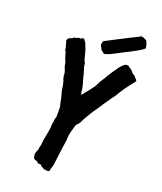

<svg xmlns="http://www.w3.org/2000/svg" viewBox="-243 -1014 938 1114"><g transform="rotate(30 226.5 -457.5)"><path d="M461.9 -691.4Q451.2 -671.9 437.5 -645.5Q423.8 -619.1 416 -599.6Q413.1 -592.8 410.6 -586.4Q408.2 -580.1 405.3 -573.2Q400.4 -558.6 393.1 -545.4Q385.7 -532.2 379.9 -517.6Q371.1 -498 361.8 -478Q352.5 -458 343.8 -436.5Q334 -417 328.6 -402.8Q323.2 -388.7 317.4 -374Q311.5 -359.4 307.1 -345.2Q302.7 -331.1 299.8 -319.3Q291 -303.7 285.2 -295.9Q283.2 -278.3 281.2 -260.7Q279.3 -243.2 279.3 -224.6Q279.3 -215.8 280.8 -207.5Q282.2 -199.2 283.2 -190.4Q284.2 -177.7 283.7 -165.5Q283.2 -153.3 284.2 -140.6Q285.2 -116.2 286.6 -92.3Q288.1 -68.4 289.1 -43Q290 -25.4 287.6 -13.2Q285.2 -1 286.1 11.7Q283.2 13.7 279.8 14.6Q276.4 15.6 273.4 17.6Q262.7 17.6 259.3 17.1Q255.9 16.6 252.9 18.6Q244.1 12.7 243.2 13.2Q242.2 13.7 241.2 13.7Q229.5 9.8 228.5 7.8Q227.5 5.9 224.6 3.9Q213.9 3.9 207 6.8Q204.1 4.9 202.1 2.9Q200.2 1 197.3 -1Q188.5 -2 182.6 -3.4Q176.8 -4.9 172.9 -6.8Q169.9 -14.6 166.5 -20.5Q163.1 -26.4 163.1 -36.1Q163.1 -43.9 165 -50.8Q167 -57.6 168 -65.4Q168 -70.3 167.5 -74.2Q167 -78.1 167 -83Q167 -87.9 168.9 -95.7Q166 -118.2 166.5 -143.1Q167 -168 167 -190.4Q167 -212.9 163.1 -232.4Q164.1 -245.1 163.1 -250.5Q162.1 -255.9 162.1 -261.7Q162.1 -266.6 163.1 -272Q164.1 -277.3 164.1 -282.2Q164.1 -283.2 162.6 -292.5Q161.1 -301.8 159.2 -312Q157.2 -322.3 155.3 -331.5Q153.3 -340.8 153.3 -342.8Q143.6 -360.4 138.7 -376Q133.8 -391.6 127.9 -402.3Q124 -410.2 120.1 -418Q116.2 -425.8 113.3 -434.6Q111.3 -439.5 109.9 -445.3Q108.4 -451.2 106.4 -456.1Q102.5 -463.9 99.1 -473.1Q95.7 -482.4 90.8 -488.3Q86.9 -497.1 83.5 -504.4Q80.1 -511.7 80.1 -518.6Q77.1 -530.3 70.8 -539.6Q64.5 -548.8 59.6 -558.6Q56.6 -564.5 55.2 -569.3Q53.7 -574.2 51.8 -579.1Q49.8 -583 46.4 -588.9Q43 -594.7 39.1 -597.7Q37.1 -606.4 32.2 -613.3Q27.3 -620.1 25.4 -628.9Q20.5 -635.7 14.6 -642.6Q10.7 -657.2 3.9 -669.4Q-2.9 -681.6 -8.8 -695.3Q-4.9 -715.8 13.7 -720.7Q23.4 -732.4 25.4 -733.4Q27.3 -734.4 34.2 -734.4Q40 -739.3 45.9 -742.7Q51.8 -746.1 59.6 -744.1Q60.5 -748 64.9 -751Q69.3 -753.9 73.2 -753.9Q79.1 -753.9 83.5 -748Q87.9 -742.2 92.8 -739.3Q100.6 -725.6 108.9 -712.9Q117.2 -700.2 123 -686.5Q129.9 -672.9 135.3 -659.2Q140.6 -645.5 151.4 -632.8Q156.2 -613.3 166.5 -596.2Q176.8 -579.1 183.6 -559.6Q188.5 -547.9 194.8 -536.6Q201.2 -525.4 206.1 -512.7Q209 -506.8 210.9 -501Q212.9 -495.1 214.8 -489.3Q216.8 -484.4 218.8 -476.6Q220.7 -468.8 223.6 -463.9Q230.5 -470.7 235.4 -481.4Q242.2 -495.1 249.5 -507.3Q256.8 -519.5 262.7 -533.2Q270.5 -545.9 273.9 -559.6Q277.3 -573.2 282.2 -586.9Q284.2 -591.8 286.6 -596.7Q289.1 -601.6 291 -607.4Q293.9 -613.3 295.9 -619.1Q297.9 -625 299.8 -630.9Q306.6 -649.4 314.9 -667.5Q323.2 -685.5 332 -704.1Q333 -707 336.4 -712.9Q339.8 -718.8 344.2 -725.1Q348.6 -731.4 352.5 -736.3Q356.4 -741.2 359.4 -743.2Q361.3 -745.1 365.7 -745.6Q370.1 -746.1 373 -747.1Q381.8 -747.1 385.7 -742.2Q397.5 -737.3 403.3 -735.4Q409.2 -733.4 412.1 -726.6Q426.8 -716.8 434.1 -715.3Q441.4 -713.9 445.3 -707Q456.1 -700.2 458 -697.3Q460 -694.3 461.9 -691.4ZM353.5 -930.7Q357.4 -932.6 364.3 -932.6Q372.1 -932.6 378.9 -930.7Q385.7 -928.7 393.6 -925.8Q401.4 -916 403.8 -911.1Q406.2 -906.2 408.7 -900.4Q411.1 -894.5 413.1 -890.1Q415 -885.7 415 -884.8Q397.5 -863.3 381.3 -851.6Q365.2 -839.8 349.6 -826.2Q341.8 -821.3 334.5 -814.9Q327.1 -808.6 319.3 -803.7Q313.5 -799.8 302.7 -791Q292 -782.2 280.3 -773.4Q268.6 -764.6 257.8 -756.8Q247.1 -749 243.2 -747.1Q231.4 -739.3 219.7 -735.4Q207 -743.2 203.1 -744.6Q199.2 -746.1 195.3 -749Q194.3 -752.9 192.4 -754.9Q190.4 -756.8 188.5 -759.8Q181.6 -765.6 179.7 -769.5Q177.7 -778.3 178.2 -786.6Q178.7 -794.9 180.7 -797.9Q213.9 -823.2 246.1 -848.1Q278.3 -873 312.5 -898.4Q321.3 -905.3 331.5 -912.1Q341.8 -918.9 350.6 -926.8Z"/></g></svg>

Font: Caesar Dressing
Style: Regular
Weight: 400
Designer: Dathan Boardman
Foundry: Open Window
Version: Version 1.000